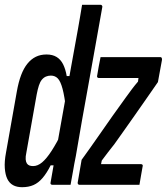

<svg xmlns="http://www.w3.org/2000/svg" viewBox="-39 -770 695 800"><path d="M155 -543Q180 -543 197 -532.5Q214 -522 224 -502Q234 -482 239 -453H264L237 -309Q230 -369 221.5 -400.5Q213 -432 201.5 -443.5Q190 -455 173 -455Q162 -455 152.5 -451Q143 -447 135.5 -438Q128 -429 123 -413.5Q118 -398 114 -377L71 -135Q67 -117 68 -106Q69 -95 73 -89Q77 -83 83.5 -80.5Q90 -78 99 -78Q118 -78 136.5 -93.5Q155 -109 176 -141.5Q197 -174 222 -224L197 -81H172Q156 -49 138.5 -28.5Q121 -8 100.5 1Q80 10 53 10Q31 10 15.5 1.5Q0 -7 -8.5 -24.5Q-17 -42 -19 -69.5Q-21 -97 -14 -134L31 -388Q38 -428 49 -457Q60 -486 75.5 -505Q91 -524 110.5 -533.5Q130 -543 155 -543ZM380 -750Q383 -750 384.5 -748.5Q386 -747 387 -745Q388 -743 387 -739Q373 -662 359 -582Q345 -502 330.5 -423Q316 -344 302.5 -267.5Q289 -191 277 -120Q270 -86 265 -55.5Q260 -25 255 0Q247 0 237 0Q227 0 216.5 0Q206 0 196.5 0Q187 0 179 0Q176 0 174 -1.5Q172 -3 171.5 -5Q171 -7 172 -11Q186 -91 200 -171Q214 -251 228.5 -330.5Q243 -410 257 -490Q271 -570 286 -650Q290 -674 294.5 -699Q299 -724 303 -750Q311 -750 321 -750Q331 -750 341.5 -750Q352 -750 362 -750Q372 -750 380 -750ZM380 -532H629Q632 -532 633.5 -530.5Q635 -529 635.5 -527Q636 -525 636 -521L619 -428Q593 -391 569 -356Q545 -321 522.5 -289.5Q500 -258 479.5 -228.5Q459 -199 438 -170Q424 -152 411 -135.5Q398 -119 385 -101L382 -86H549Q553 -86 555 -83Q557 -80 555 -75Q552 -57 548.5 -38Q545 -19 542 0H292Q289 0 287.5 -1.5Q286 -3 285 -5Q284 -7 285 -11L301 -104Q338 -155 369.5 -200.5Q401 -246 430 -287Q459 -328 486 -365Q499 -383 511 -399Q523 -415 536 -430L538 -445H373Q370 -445 368 -446.5Q366 -448 365.5 -450.5Q365 -453 366 -456Q369 -475 372.5 -494Q376 -513 380 -532Z"/></svg>

Font: RecMonoLinear Nerd Font Mono
Style: Italic
Weight: 400
Italic angle: -10°
Monospace: yes
Version: Version 1.085; ttfautohint (v1.8.4.7-5d5b);Nerd Fonts 3.2.1